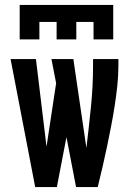

<svg xmlns="http://www.w3.org/2000/svg" viewBox="-20 -760 540 780"><path d="M123 0 23 -520H126L169 -164L208 -422L189 -520H278L331 -159Q341 -242 349.5 -326Q358 -410 358 -494V-520H461V-494Q461 -452 456.5 -410.5Q452 -369 445.5 -327.5Q439 -286 431 -245Q423 -204 414.5 -163Q406 -122 396.5 -81.5Q387 -41 377 0H289L250 -203L211 0ZM60 -600V-740H440V-600H360V-671H290V-600H210V-671H140V-600Z"/></svg>

Font: Zed Mono
Style: Bold
Weight: 700
Monospace: yes
Designer: Belleve Invis
Foundry: Belleve Invis
Version: Version 1.0.0; ttfautohint (v1.8.4)